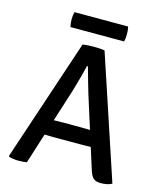

<svg xmlns="http://www.w3.org/2000/svg" viewBox="-124 -927 859 1025"><g transform="rotate(15 306.0 -415.0)"><path d="M245.5 -683Q258 -685 276.2 -686Q294.5 -687 307.5 -687Q320 -687 338 -686Q356 -685 367 -682.5L591.5 -6.5Q580 0.5 563.2 3.8Q546.5 7 529.5 7Q504 7 490.2 -4.5Q476.5 -16 466 -49.5L356 -397Q342 -440.5 328 -489.5Q314 -538.5 303 -578H298Q293 -555.5 285.8 -529Q278.5 -502.5 271.5 -477.2Q264.5 -452 259 -433.5L121 1Q111 3 99.2 4Q87.5 5 75 5Q61 5 47.2 3Q33.5 1 23 -2L20 -7.5ZM232 -165Q227.5 -165 213.2 -165.2Q199 -165.5 184.8 -165.8Q170.5 -166 165.5 -166H116L149 -252.5H192.5Q197.5 -252.5 210 -252.8Q222.5 -253 235.2 -253.2Q248 -253.5 252.5 -253.5H352Q357 -253.5 369.5 -253.2Q382 -253 395.2 -252.8Q408.5 -252.5 413 -252.5H458L486.5 -166H437Q432 -166 417.5 -165.8Q403 -165.5 388.8 -165.2Q374.5 -165 369.5 -165ZM159 -756Q154 -774 154 -797Q154 -819.5 159 -838.5H455.5Q458 -828 459 -819.2Q460 -810.5 460 -797.5Q460 -774.5 455.5 -756Z"/></g></svg>

Font: Signika
Style: Regular
Weight: 400
Designer: Anna Giedry
Foundry: Anna Giedry
Version: Version 2.001